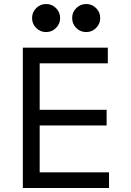

<svg xmlns="http://www.w3.org/2000/svg" viewBox="-20 -938 652 958"><path d="M94 -700H518V-622H178V-390H512V-312H178V-78H524V0H94ZM140 -848Q140 -877 160.5 -897.5Q181 -918 210 -918Q239 -918 259.5 -897.5Q280 -877 280 -848Q280 -819 259.5 -798.5Q239 -778 210 -778Q181 -778 160.5 -798.5Q140 -819 140 -848ZM340 -848Q340 -877 360.5 -897.5Q381 -918 410 -918Q439 -918 459.5 -897.5Q480 -877 480 -848Q480 -819 459.5 -798.5Q439 -778 410 -778Q381 -778 360.5 -798.5Q340 -819 340 -848Z"/></svg>

Font: Space Mono
Style: Regular
Weight: 400
Monospace: yes
Designer: Colophon Foundry / Benjamin Critton
Foundry: Colophon Foundry
Version: Version 1.000;PS 1.003;hotconv 1.0.81;makeotf.lib2.5.63406